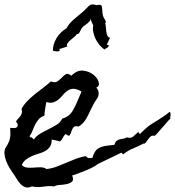

<svg xmlns="http://www.w3.org/2000/svg" viewBox="-50 -836 794 871"><path d="M723.6 -298.8Q714.8 -290 710.4 -285.2Q706.1 -280.3 702.6 -275.9Q699.2 -271.5 694.8 -266.6Q690.4 -261.7 681.6 -252Q673.8 -244.1 667 -235.4Q660.2 -226.6 651.4 -219.7Q639.6 -222.7 633.3 -216.8Q627 -210.9 621.6 -203.6Q616.2 -196.3 611.8 -189.9Q607.4 -183.6 600.6 -184.6Q577.1 -171.9 553.7 -162.6Q530.3 -153.3 508.8 -135.7L501 -143.6L399.4 -94.7Q394.5 -92.8 389.6 -88.9Q384.8 -85 379.9 -82Q358.4 -70.3 335.4 -61Q312.5 -51.8 290 -43.9L277.3 -40Q285.2 -20.5 277.3 -12.7Q269.5 -4.9 254.9 -1.5Q240.2 2 222.7 2.9Q205.1 3.9 195.3 9.8Q183.6 7.8 171.4 8.3Q159.2 8.8 146.5 10.7Q132.8 12.7 121.1 12.7Q109.4 12.7 95.7 9.8H93.8Q77.1 17.6 64.9 13.2Q52.7 8.8 43 -1.5Q33.2 -11.7 24.9 -25.9Q16.6 -40 7.8 -51.8Q2 -59.6 -6.8 -74.2Q-15.6 -88.9 -22 -105.5Q-28.3 -122.1 -29.8 -139.2Q-31.2 -156.2 -22.5 -168.9Q-13.7 -181.6 -8.3 -196.3Q-2.9 -210.9 -2.9 -230.5Q-2.9 -237.3 -3.4 -243.2Q-3.9 -249 -3.9 -255.9Q1 -255.9 6.8 -255.4Q12.7 -254.9 18.1 -255.4Q23.4 -255.9 26.9 -259.3Q30.3 -262.7 30.3 -271.5Q30.3 -276.4 26.9 -279.3Q23.4 -282.2 22.5 -285.2Q28.3 -293.9 33.7 -299.3Q39.1 -304.7 43 -310.1Q46.9 -315.4 48.8 -322.8Q50.8 -330.1 47.9 -342.8Q59.6 -363.3 75.7 -379.4Q91.8 -395.5 109.4 -409.7Q127 -423.8 145.5 -437.5Q164.1 -451.2 180.7 -466.8Q199.2 -459 210.4 -466.8Q221.7 -474.6 230.5 -483.9Q239.3 -493.2 248 -499Q256.8 -504.9 271.5 -494.1L273.4 -492.2Q299.8 -518.6 326.7 -515.6Q353.5 -512.7 372.6 -498Q391.6 -483.4 397.5 -464.4Q403.3 -445.3 386.7 -438.5Q397.5 -427.7 397.5 -413.1Q397.5 -398.4 389.6 -387.7Q380.9 -376 374.5 -363.8Q368.2 -351.6 361.3 -337.9Q351.6 -315.4 339.8 -295.4Q328.1 -275.4 306.6 -261.7Q289.1 -266.6 282.7 -257.8Q276.4 -249 273.4 -238.8Q270.5 -228.5 266.6 -222.7Q262.7 -216.8 250 -226.6L248 -228.5L246.1 -226.6Q238.3 -218.8 233.9 -209Q229.5 -199.2 221.7 -194.3Q212.9 -197.3 203.1 -199.2Q193.4 -201.2 184.6 -203.1Q184.6 -182.6 176.8 -170.9Q168.9 -159.2 156.7 -151.9Q144.5 -144.5 128.9 -140.1Q113.3 -135.7 98.1 -129.4Q83 -123 69.8 -113.8Q56.6 -104.5 48.8 -87.9Q58.6 -77.1 73.2 -75.7Q87.9 -74.2 103.5 -75.7Q119.1 -77.1 134.3 -77.1Q149.4 -77.1 161.1 -69.3L162.1 -68.4L163.1 -69.3Q186.5 -72.3 208.5 -80.6Q230.5 -88.9 251.5 -98.1Q272.5 -107.4 294.4 -115.7Q316.4 -124 339.8 -127.9Q344.7 -120.1 353 -119.1Q361.3 -118.2 369.1 -120.1L370.1 -122.1Q372.1 -128.9 374 -134.3Q376 -139.6 379.9 -146.5Q386.7 -157.2 396.5 -163.1Q406.2 -168.9 417.5 -171.9Q428.7 -174.8 441.4 -175.8Q454.1 -176.8 466.8 -178.7H468.8L469.7 -181.6Q473.6 -193.4 480 -197.8Q486.3 -202.1 493.7 -204.1Q501 -206.1 509.3 -207Q517.6 -208 525.4 -212.9Q543 -207 554.7 -216.8Q566.4 -226.6 577.1 -237.3L585 -227.5L587.9 -231.4Q602.5 -245.1 609.9 -252Q617.2 -258.8 624 -264.2Q630.9 -269.5 640.1 -274.9Q649.4 -280.3 666 -291Q679.7 -299.8 692.9 -308.6Q706.1 -317.4 718.8 -328.1Q723.6 -326.2 723.6 -320.8Q723.6 -315.4 723.6 -310.5Q722.7 -308.6 722.2 -304.7Q721.7 -300.8 723.6 -298.8ZM319.3 -420.9Q318.4 -421.9 317.9 -421.9Q317.4 -421.9 316.4 -422.9Q295.9 -433.6 282.2 -433.1Q268.6 -432.6 257.3 -425.3Q246.1 -418 236.8 -406.7Q227.5 -395.5 217.3 -386.2Q207 -377 193.4 -372.1Q179.7 -367.2 160.2 -373Q157.2 -357.4 154.8 -342.3Q152.3 -327.1 151.4 -311.5Q134.8 -305.7 125.5 -294.9Q116.2 -284.2 109.9 -271.5Q103.5 -258.8 98.1 -244.6Q92.8 -230.5 84 -217.8L87.9 -212.9Q91.8 -214.8 96.7 -210Q101.6 -205.1 103.5 -203.1Q114.3 -218.8 132.3 -229.5Q150.4 -240.2 169.4 -249.5Q188.5 -258.8 206.1 -269.5Q223.6 -280.3 232.4 -297.9Q263.7 -306.6 279.3 -333Q294.9 -359.4 305.7 -387.7Q307.6 -393.6 313 -404.8Q318.4 -416 319.3 -420.9ZM423.8 -611.3Q411.1 -620.1 400.4 -633.3Q389.6 -646.5 382.8 -661.1Q376 -675.8 373 -691.4Q370.1 -707 373 -720.7Q364.3 -736.3 361.3 -752Q359.4 -746.1 359.4 -742.2Q345.7 -727.5 333.5 -720.2Q321.3 -712.9 313.5 -694.3Q311.5 -689.5 308.1 -685.1Q304.7 -680.7 297.9 -680.7Q294.9 -674.8 285.6 -667.5Q276.4 -660.2 268.1 -652.8Q259.8 -645.5 255.4 -638.2Q251 -630.9 255.9 -625L218.8 -613.3L221.7 -605.5Q212.9 -601.6 205.6 -603Q198.2 -604.5 190.4 -605.5Q189.5 -619.1 193.8 -634.3Q198.2 -649.4 206.5 -663.1Q214.8 -676.8 226.6 -688.5Q238.3 -700.2 252 -708Q263.7 -730.5 286.1 -749Q308.6 -767.6 328.1 -784.2L351.6 -807.6Q359.4 -815.4 368.7 -815.9Q377.9 -816.4 386.7 -812.5Q394.5 -814.5 400.9 -814Q407.2 -813.5 411.1 -810.5Q413.1 -801.8 413.6 -794.4Q414.1 -787.1 414.6 -780.3Q415 -773.4 417 -765.6Q418.9 -757.8 424.8 -749Q427.7 -745.1 429.7 -739.7Q431.6 -734.4 426.8 -730.5Q429.7 -724.6 430.2 -713.9Q430.7 -703.1 432.1 -692.9Q433.6 -682.6 437 -674.3Q440.4 -666 449.2 -665L434.6 -633.8L444.3 -629.9Q441.4 -622.1 435.5 -619.1Q429.7 -616.2 423.8 -611.3Z"/></svg>

Font: Homemade Apple
Style: Regular
Weight: 400
Designer: Font Diner, Inc
Foundry: Font Diner, Inc
Version: Version 1.000